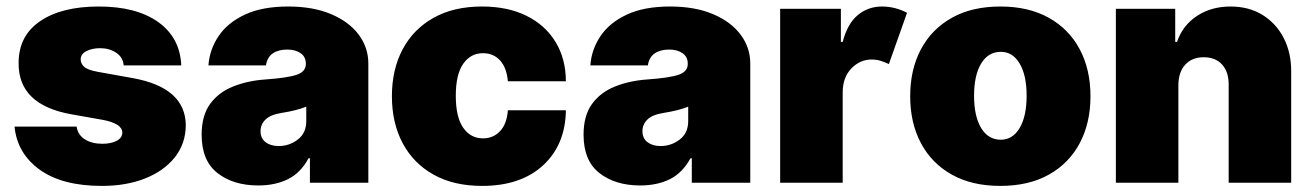

<svg xmlns="http://www.w3.org/2000/svg" viewBox="-20 -573 4115 602"><path d="M548.3 -367.9H367.9Q365.8 -393.1 344.5 -407.5Q323.2 -421.9 294 -421.9Q268.8 -421.9 250.7 -412.6Q232.6 -403.4 233 -386.4Q232.6 -374.3 243.4 -364Q254.3 -353.7 285.5 -348L396.3 -328.1Q561.4 -298.3 562.5 -180.4Q562.1 -122.2 527.9 -79.4Q493.6 -36.6 434.5 -13.3Q375.4 9.9 299.7 9.9Q174.7 9.9 104.2 -41.2Q33.7 -92.3 25.6 -176.1H220.2Q224.1 -150.2 245.9 -136.2Q267.8 -122.2 301.1 -122.2Q328.1 -122.2 345.7 -131.4Q363.3 -140.6 363.6 -157.7Q362.6 -186.1 301.1 -197.4L204.5 -214.5Q37.3 -244 38.4 -375Q38 -460.2 105.5 -506.4Q172.9 -552.6 289.8 -552.6Q408 -552.6 476.4 -503.6Q544.7 -454.5 548.3 -367.9Z M789.8 8.5Q711.6 8.5 661.9 -30.4Q612.2 -69.2 612.2 -150.6Q612.2 -210.6 638.8 -247.2Q665.5 -283.7 710.9 -301.8Q756.4 -320 812.5 -323.9Q881.4 -328.8 910.2 -338.6Q938.9 -348.4 938.9 -372.2V-373.6Q938.9 -394.9 922.6 -406.2Q906.2 -417.6 880.7 -417.6Q852.6 -417.6 835 -405.4Q817.5 -393.1 813.9 -367.9H633.5Q637.1 -417.6 665.3 -459.7Q693.5 -501.8 747.9 -527.2Q802.2 -552.6 883.5 -552.6Q961.6 -552.6 1017.9 -528.8Q1074.2 -505 1104.6 -464.5Q1134.9 -424 1134.9 -373.6V0H951.7V-76.7H947.4Q922.6 -30.9 882.8 -11.2Q843 8.5 789.8 8.5ZM853.7 -115.1Q887.1 -115.1 913.7 -135.5Q940.3 -155.9 940.3 -193.2V-238.6Q911.2 -226.6 862.2 -218.8Q828.1 -213.4 812.5 -198.2Q796.9 -182.9 796.9 -161.9Q796.9 -139.2 812.9 -127.1Q828.8 -115.1 853.7 -115.1Z M1491.5 9.9Q1402.7 9.9 1339.5 -25.4Q1276.3 -60.7 1242.5 -124.1Q1208.8 -187.5 1208.8 -271.3Q1208.8 -355.1 1242.5 -418.5Q1276.3 -481.9 1339.5 -517.2Q1402.7 -552.6 1491.5 -552.6Q1571.7 -552.6 1630.5 -523.6Q1689.3 -494.7 1721.6 -441.9Q1753.9 -389.2 1754.3 -318.2H1572.4Q1568.5 -361.2 1547.8 -383.7Q1527 -406.2 1494.3 -406.2Q1455.6 -406.2 1432.4 -373Q1409.1 -339.8 1409.1 -272.7Q1409.1 -205.6 1432.4 -172.4Q1455.6 -139.2 1494.3 -139.2Q1526.6 -139.2 1547.9 -161.8Q1569.2 -184.3 1572.4 -227.3H1754.3Q1752.8 -119 1682.7 -54.5Q1612.6 9.9 1491.5 9.9Z M1987.2 8.5Q1909.1 8.5 1859.4 -30.4Q1809.7 -69.2 1809.7 -150.6Q1809.7 -210.6 1836.3 -247.2Q1862.9 -283.7 1908.4 -301.8Q1953.8 -320 2009.9 -323.9Q2078.8 -328.8 2107.6 -338.6Q2136.4 -348.4 2136.4 -372.2V-373.6Q2136.4 -394.9 2120 -406.2Q2103.7 -417.6 2078.1 -417.6Q2050.1 -417.6 2032.5 -405.4Q2014.9 -393.1 2011.4 -367.9H1831Q1834.5 -417.6 1862.7 -459.7Q1891 -501.8 1945.3 -527.2Q1999.6 -552.6 2081 -552.6Q2159.1 -552.6 2215.4 -528.8Q2271.7 -505 2302 -464.5Q2332.4 -424 2332.4 -373.6V0H2149.1V-76.7H2144.9Q2120 -30.9 2080.3 -11.2Q2040.5 8.5 1987.2 8.5ZM2051.1 -115.1Q2084.5 -115.1 2111.2 -135.5Q2137.8 -155.9 2137.8 -193.2V-238.6Q2108.7 -226.6 2059.7 -218.8Q2025.6 -213.4 2009.9 -198.2Q1994.3 -182.9 1994.3 -161.9Q1994.3 -139.2 2010.3 -127.1Q2026.3 -115.1 2051.1 -115.1Z M2426.1 0V-545.5H2616.5V-441.8H2622.2Q2637.4 -499.3 2669.7 -525.9Q2702.1 -552.6 2745.7 -552.6Q2767 -552.6 2787.3 -547.2Q2807.5 -541.9 2823.9 -532.7L2767 -372.2Q2755 -377.8 2741.8 -382.1Q2728.7 -386.4 2713.1 -386.4Q2676.5 -386.4 2649.5 -358.5Q2622.5 -330.6 2622.2 -284.1V0Z M3116.5 9.9Q3027.7 9.9 2964.5 -25.4Q2901.3 -60.7 2867.5 -124.1Q2833.8 -187.5 2833.8 -271.3Q2833.8 -355.1 2867.5 -418.5Q2901.3 -481.9 2964.5 -517.2Q3027.7 -552.6 3116.5 -552.6Q3205.3 -552.6 3268.5 -517.2Q3331.7 -481.9 3365.4 -418.5Q3399.1 -355.1 3399.1 -271.3Q3399.1 -187.5 3365.4 -124.1Q3331.7 -60.7 3268.5 -25.4Q3205.3 9.9 3116.5 9.9ZM3117.9 -134.9Q3155.2 -134.9 3177 -171.7Q3198.9 -208.5 3198.9 -272.7Q3198.9 -337 3177 -373.8Q3155.2 -410.5 3117.9 -410.5Q3078.5 -410.5 3056.3 -373.8Q3034.1 -337 3034.1 -272.7Q3034.1 -208.5 3056.3 -171.7Q3078.5 -134.9 3117.9 -134.9Z M3674.7 -306.8V0H3478.7V-545.5H3664.8V-441.8H3670.5Q3688.2 -493.6 3733.1 -523.1Q3778.1 -552.6 3838.1 -552.6Q3896 -552.6 3938.7 -526.1Q3981.5 -499.6 4005.1 -453.5Q4028.8 -407.3 4028.4 -348V0H3832.4V-306.8Q3832.7 -347.3 3812 -370.4Q3791.2 -393.5 3754.3 -393.5Q3717.7 -393.5 3696.4 -370.4Q3675.1 -347.3 3674.7 -306.8Z"/></svg>

Font: Inter UI Black
Style: Regular
Weight: 900
Designer: Rasmus Andersson
Foundry: rsms
Version: 3.2;8d6f07862